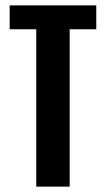

<svg xmlns="http://www.w3.org/2000/svg" viewBox="-20 -695 396 715"><path d="M115 0V-586H16V-675H338.5V-586H239.5V0Z"/></svg>

Font: Anybody Condensed SemiBold
Style: Regular
Weight: 600
Width: 3
Designer: Tyler Finck
Foundry: Etcetera Type Company
Version: Version 1.010; ttfautohint (v1.8.3) -l 8 -r 50 -G 200 -x 14 